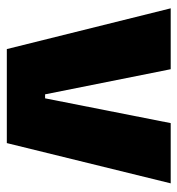

<svg xmlns="http://www.w3.org/2000/svg" viewBox="2 -534 532 577"><g transform="rotate(90 268.5 -246.0)"><path d="M276 -115 350.5 -492.5H531.5L410.5 0H128L5.5 -492.5H188.5L264 -115Z"/></g></svg>

Font: Anek Gujarati Medium ExtraBold
Style: Regular
Weight: 800
Version: Version 1.003